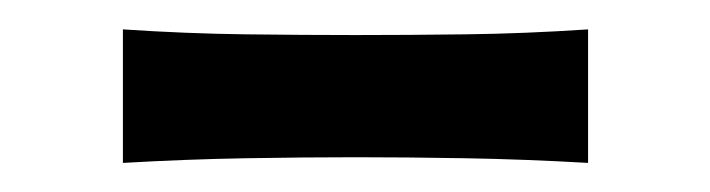

<svg xmlns="http://www.w3.org/2000/svg" viewBox="-20 -382 488 132"><path d="M64.5 -270V-361.8Q107.9 -358.9 148.7 -358.4Q189.5 -357.9 224.6 -357.9Q259.8 -357.9 300.3 -358.4Q340.8 -358.9 384.3 -361.8V-270Q340.8 -272.5 300.3 -273.2Q259.8 -273.9 224.6 -273.9Q189.5 -273.9 148.7 -273.2Q107.9 -272.5 64.5 -270Z"/></svg>

Font: Pinar-DS1-FD Medium
Style: Regular
Weight: 500
Designer: Amin Abedi
Version: Version 3.000